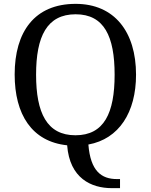

<svg xmlns="http://www.w3.org/2000/svg" viewBox="-20 -745 782 995"><path d="M559 230H602V183H586C505 183 449 141 438 4C597 -25 685 -163 685 -358C685 -580 573 -725 372 -725C159 -725 56 -580 56 -359C56 -152 145 -11 328 8C341 179 453 230 559 230ZM371 -44C223 -44 167 -160 167 -358C167 -556 223 -671 372 -671C520 -671 574 -556 574 -358C574 -160 520 -44 371 -44Z"/></svg>

Font: Noto Serif
Style: Regular
Weight: 400
Designer: Monotype Design Team
Foundry: Monotype Imaging Inc.
Version: Version 2.015